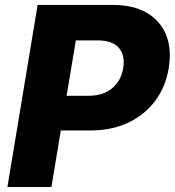

<svg xmlns="http://www.w3.org/2000/svg" viewBox="-20 -747 699 767"><path d="M9.6 0 130.3 -727.3H430.8Q512.8 -727.3 566.9 -695.5Q621.1 -663.7 643.8 -607.1Q666.5 -550.4 654.1 -475.5Q642 -399.9 599.8 -343.8Q557.5 -287.6 491.7 -256.7Q425.8 -225.9 341.6 -225.9H223L185.4 0ZM246.1 -364.3H332.4Q392.8 -364.3 428.4 -394.7Q464.1 -425.1 472.3 -475.5Q480.5 -526.3 454.7 -555.9Q429 -585.6 369.7 -585.6H283Z"/></svg>

Font: Inter UI Extra Bold
Style: Italic
Weight: 800
Italic angle: 9.39999°
Designer: Rasmus Andersson
Foundry: rsms
Version: 3.2;8d6f07862